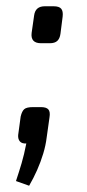

<svg xmlns="http://www.w3.org/2000/svg" viewBox="-20 -460 279 613"><path d="M151 -440Q169 -440 175.5 -432Q182 -424 180 -407L173 -352Q171 -337 163 -329.5Q155 -322 139 -322H111Q77 -322 81 -355L89 -411Q93 -440 123 -440ZM111 -118Q128 -118 134.5 -110.5Q141 -103 138 -85L129 -21Q126 4 118 30.5Q110 57 98.5 83Q87 109 73 133L31 118Q41 88 49 61Q57 34 64 -2Q50 -1 43.5 -8.5Q37 -16 38 -29L46 -88Q50 -105 57.5 -111.5Q65 -118 85 -118Z"/></svg>

Font: Exo 2
Style: Italic
Weight: 400
Italic angle: -8°
Designer: Natanael Gama
Foundry: Natanael Gama
Version: Version 2.010